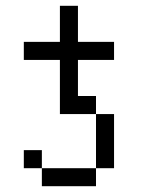

<svg xmlns="http://www.w3.org/2000/svg" viewBox="-20 -645 540 665"><path d="M375 -437.5V-500H250Q250 -500 250 -625H187.5Q187.5 -625 187.5 -500H62.5V-437.5H187.5V-250H312.5V-62.5H125V0H312.5V-62.5H375V-250H312.5V-312.5H250Q250 -312.5 250 -437.5ZM125 -62.5V-125H62.5V-62.5Z"/></svg>

Font: UnifontExMono
Style: Regular
Weight: 500
Version: Version 15.0.06